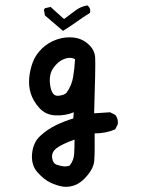

<svg xmlns="http://www.w3.org/2000/svg" viewBox="-20 -581 540 728"><path d="M220.7 127Q195.3 123 170.9 111.3Q146.5 99.6 122.1 72.3Q97.7 44.9 101.6 2Q105.5 -41 132.8 -65.9Q160.2 -90.8 192.4 -106.4Q224.6 -122.1 257.8 -131.8L259.8 -155.3Q226.6 -141.6 189.5 -143.6Q152.3 -145.5 128.9 -171.9Q105.5 -198.2 96.7 -226.6Q87.9 -254.9 90.8 -286.1Q93.8 -317.4 104.5 -345.7Q115.2 -374 139.6 -397.5Q164.1 -420.9 196.3 -431.6Q228.5 -442.4 260.3 -438.5Q292 -434.6 315.4 -413.1Q338.9 -391.6 340.8 -363.3Q342.8 -335 336.9 -151.4L397.5 -155.3L417 -145.5Q428.7 -131.8 426.8 -110.4L417 -90.8Q381.8 -75.2 338.9 -75.2Q339.8 -3.9 337.4 28.3Q335 60.5 300.8 95.7Q266.6 130.9 220.7 127ZM244.1 46.9Q259.8 27.3 261.2 2Q262.7 -23.4 262.7 -51.8Q213.9 -34.2 194.3 -19Q174.8 -3.9 177.7 17.6Q180.7 39.1 195.8 43.9Q210.9 48.8 221.7 49.8Q232.4 50.8 244.1 46.9ZM232.4 -229.5Q252 -256.8 257.3 -289.1Q262.7 -321.3 264.6 -356.4Q248 -366.2 224.6 -357.9Q201.2 -349.6 182.6 -323.7Q164.1 -297.9 170.4 -256.8Q176.8 -215.8 200.2 -217.8Q223.6 -219.7 232.4 -229.5ZM218.8 -463.9 150.4 -522.5 146.5 -543.9 150.4 -549.8 171.9 -554.7 222.7 -508.8Q244.1 -524.4 265.1 -540.5Q286.1 -556.6 311.5 -560.5Q325.2 -549.8 321.3 -532.2Q295.9 -516.6 270 -498Q244.1 -479.5 218.8 -463.9Z"/></svg>

Font: NaikaiFont
Style: Regular
Weight: 400
Version: Version 1.67